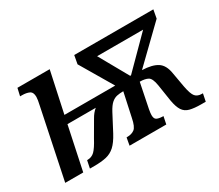

<svg xmlns="http://www.w3.org/2000/svg" viewBox="-101 -753 1103 969"><g transform="rotate(-30 450.5 -268.0)"><path d="M122 -399Q130 -434 130 -449Q130 -476 113.5 -484Q97 -492 71 -492H60L70 -536H258L207 -299H503L392 -487L401 -536H862L853 -487L659 -299Q717 -297 747.5 -277.5Q778 -258 786 -207L801 -122Q810 -74 823 -59Q836 -44 861 -44H867L858 0H832Q792 0 766.5 -6.5Q741 -13 727.5 -33.5Q714 -54 707 -94L692 -191Q685 -235 667.5 -244.5Q650 -254 620 -254L591 -111Q589 -100 588 -92Q587 -84 587 -78Q587 -57 598 -51Q609 -45 630 -44H637L628 0H414L422 -44H426Q452 -44 468.5 -56.5Q485 -69 494 -115L524 -254Q503 -254 486.5 -250.5Q470 -247 455 -234Q440 -221 424 -191L373 -94Q351 -53 329 -33Q307 -13 278.5 -6.5Q250 0 209 0H183L192 -44H194Q219 -44 236 -60.5Q253 -77 277 -122L327 -208Q342 -235 362 -251H197L144 0H39ZM593 -304H598L766 -473H498Z"/></g></svg>

Font: Noto Serif SemiCondensed Medium
Style: Italic
Weight: 500
Width: 4
Italic angle: -12°
Designer: Monotype Design Team
Foundry: Monotype Imaging Inc.
Version: Version 2.013